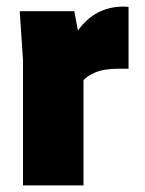

<svg xmlns="http://www.w3.org/2000/svg" viewBox="-20 -564 440 584"><path d="M234 0H50V-380L40 -530H206L217 -471Q269 -544 356 -544L371 -543V-355H341Q296 -355 269.5 -343.5Q243 -332 234 -320Z"/></svg>

Font: Tanohe Sans Black
Style: Regular
Weight: 900
Designer: Village Type and Design LLC & Cristiano Sobral
Foundry: Cooper Hewitt Smithsonian Design Museum
Version: Version 1.00;March 11, 2020;FontCreator 12.0.0.2522 64-bit; 